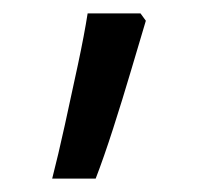

<svg xmlns="http://www.w3.org/2000/svg" viewBox="-20 -617 314 287"><path d="M198 -586Q189 -556 176 -512Q163 -468 149 -424.5Q135 -381 123 -350H58Q67 -385 77 -430.5Q87 -476 96.5 -520.5Q106 -565 111 -597H190Z"/></svg>

Font: Noto Sans Syriac Eastern Medium
Style: Regular
Weight: 500
Designer: Patrick Giasson and the Monotype Design Team
Foundry: Monotype Imaging Inc.
Version: Version 3.001